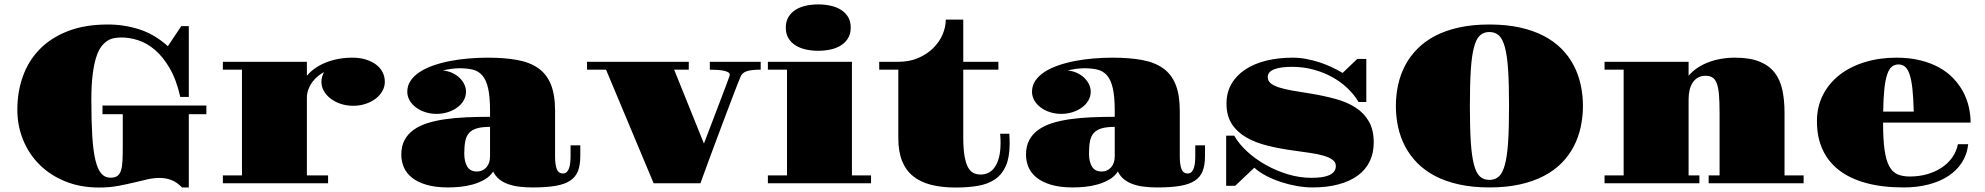

<svg xmlns="http://www.w3.org/2000/svg" viewBox="-20 -820 8880 859"><path d="M57.6 -329.6Q57.6 -410.2 82.8 -479.7Q107.9 -549.3 158.4 -600.6Q209 -651.9 284.9 -681.2Q360.8 -710.4 462.9 -710.4Q535.6 -710.4 603.8 -688.5Q671.9 -666.5 731 -613.3L791 -703.1H824.7V-386.2H786.6Q769 -463.9 739 -515.1Q709 -566.4 673.1 -596.9Q637.2 -627.4 598.4 -639.9Q559.6 -652.3 524.9 -652.3Q508.3 -652.3 491.9 -649.7Q475.6 -647 460.4 -637.5Q445.3 -627.9 432.1 -609.9Q418.9 -591.8 409.4 -560.8Q399.9 -529.8 394.3 -484.4Q388.7 -439 388.7 -375Q388.7 -278.3 392.8 -211.4Q397 -144.5 407 -103.3Q417 -62 433.3 -43.5Q449.7 -24.9 474.1 -24.9Q493.7 -24.9 504.9 -32.7Q516.1 -40.5 521.5 -57.9Q526.9 -75.2 528.1 -102.8Q529.3 -130.4 529.3 -170.4V-309.1H438.5V-347.7H903.3V-309.1H824.7V18.6H794.4Q771 -5.4 746.6 -14.6Q722.2 -23.9 694.8 -23.9Q668.5 -23.9 641.6 -18.1Q614.7 -12.2 584 -4.4Q549.3 3.9 510 11.5Q470.7 19 423.3 19Q339.8 19 272.5 -8.3Q205.1 -35.6 157.2 -83Q109.4 -130.4 83.5 -193.8Q57.6 -257.3 57.6 -329.6Z M977.1 -35.2H1062.5V-508.3H977.1V-543.5H1353V-481Q1368.7 -500 1390.1 -514.9Q1411.6 -529.8 1437.7 -540.3Q1463.9 -550.8 1493.9 -556.4Q1523.9 -562 1556.2 -562Q1589.8 -562 1616.7 -553.7Q1643.6 -545.4 1662.6 -531Q1681.6 -516.6 1691.7 -496.8Q1701.7 -477.1 1701.7 -454.1Q1701.7 -432.1 1690.7 -412.6Q1679.7 -393.1 1660.4 -378.4Q1641.1 -363.8 1615.2 -355.2Q1589.4 -346.7 1560.1 -346.7Q1530.8 -346.7 1504.9 -355.2Q1479 -363.8 1459.7 -378.4Q1440.4 -393.1 1429.2 -412.6Q1418 -432.1 1418 -454.1Q1418 -465.3 1421.1 -476.3Q1424.3 -487.3 1429.7 -497.1Q1419.4 -492.2 1406 -482.2Q1392.6 -472.2 1380.9 -457.5Q1369.1 -442.9 1361.1 -423.6Q1353 -404.3 1353 -381.8V-35.2H1447.8V0H977.1Z M1775.4 -127.9Q1775.4 -165.5 1789.6 -192.6Q1803.7 -219.7 1829.6 -238.5Q1855.5 -257.3 1891.6 -268.8Q1927.7 -280.3 1971.9 -286.6Q2016.1 -293 2066.9 -295.2Q2117.7 -297.4 2172.4 -297.4V-324.7Q2172.4 -387.2 2163.8 -424.8Q2155.3 -462.4 2137.9 -482.4Q2120.6 -502.4 2095.2 -508.5Q2069.8 -514.6 2036.1 -514.6Q2018.1 -514.6 1997.8 -511.7Q1977.5 -508.8 1961.9 -504.9Q1984.4 -502.4 2003.4 -493.7Q2022.5 -484.9 2036.1 -471.7Q2049.8 -458.5 2057.4 -442.4Q2064.9 -426.3 2064.9 -409.7Q2064.9 -389.2 2054.7 -371.1Q2044.4 -353 2026.4 -339.6Q2008.3 -326.2 1984.4 -318.4Q1960.4 -310.5 1933.1 -310.5Q1905.8 -310.5 1882.1 -318.4Q1858.4 -326.2 1840.6 -339.6Q1822.8 -353 1812.5 -371.1Q1802.2 -389.2 1802.2 -409.7Q1802.2 -437 1817.1 -459Q1832 -481 1857.7 -497.8Q1883.3 -514.6 1918.2 -526.9Q1953.1 -539.1 1993.2 -546.9Q2033.2 -554.7 2076.4 -558.3Q2119.6 -562 2162.6 -562Q2238.8 -562 2295.2 -551.5Q2351.6 -541 2388.9 -514.4Q2426.3 -487.8 2444.8 -441.7Q2463.4 -395.5 2463.4 -324.7V-120.1Q2463.4 -83.5 2470.9 -63.7Q2478.5 -43.9 2499 -43.9Q2509.3 -43.9 2515.9 -50.5Q2522.5 -57.1 2526.1 -67.9Q2529.8 -78.6 2531.2 -92.8Q2532.7 -106.9 2532.7 -121.6V-169.9H2576.2V-121.6Q2576.2 -82.5 2566.2 -55.7Q2556.2 -28.8 2531.5 -12.2Q2506.8 4.4 2465.6 11.5Q2424.3 18.6 2361.8 18.6Q2330.1 18.6 2302.5 15.1Q2274.9 11.7 2252.2 3.4Q2229.5 -4.9 2212.9 -18.6Q2196.3 -32.2 2186.5 -52.7Q2171.9 -30.3 2147.5 -16.4Q2123 -2.4 2094.7 5.4Q2066.4 13.2 2037.6 15.9Q2008.8 18.6 1984.9 18.6Q1927.7 18.6 1887.7 6.6Q1847.7 -5.4 1822.8 -25.4Q1797.9 -45.4 1786.6 -72Q1775.4 -98.6 1775.4 -127.9ZM2057.1 -133.3Q2057.1 -97.2 2070.3 -75Q2083.5 -52.7 2113.8 -52.7Q2139.2 -52.7 2155.8 -71Q2172.4 -89.4 2172.4 -120.1V-252.4Q2137.2 -252.4 2114.7 -246.1Q2092.3 -239.7 2079.3 -225.8Q2066.4 -211.9 2061.8 -189Q2057.1 -166 2057.1 -133.3Z M2691.4 -508.3H2606.4V-543.5H3061.5V-508.3H2996.1L3129.4 -177.7Q3139.6 -204.6 3151.9 -236.6Q3164.1 -268.6 3176.5 -301.3Q3189 -334 3200.7 -364.7Q3212.4 -395.5 3221.7 -419.9Q3231 -444.3 3236.8 -460.4Q3242.7 -476.6 3243.7 -479.5Q3245.1 -482.9 3245.1 -485.4Q3245.1 -491.7 3238.5 -496.1Q3231.9 -500.5 3220 -503.2Q3208 -505.9 3191.7 -507.1Q3175.3 -508.3 3155.8 -508.3V-543.5H3383.3V-508.3Q3361.8 -508.3 3346.4 -506.6Q3331.1 -504.9 3320.6 -501.2Q3310.1 -497.6 3303.5 -491.7Q3296.9 -485.8 3293.5 -477.5Q3289.6 -469.2 3281.2 -447.5Q3272.9 -425.8 3261.2 -395.5Q3249.5 -365.2 3235.6 -328.4Q3221.7 -291.5 3207 -252.4Q3192.4 -213.4 3178 -174.8Q3163.6 -136.2 3151.1 -102.5Q3138.7 -68.8 3128.9 -42Q3119.1 -15.1 3113.8 0H2904.3Z M3641.1 -592.8Q3612.8 -592.8 3586.4 -598.4Q3560.1 -604 3540 -616.5Q3520 -628.9 3507.8 -648.4Q3495.6 -668 3495.6 -696.3Q3495.6 -724.6 3507.8 -744.4Q3520 -764.2 3540 -776.6Q3560.1 -789.1 3586.4 -794.7Q3612.8 -800.3 3641.1 -800.3Q3668.9 -800.3 3695.3 -794.7Q3721.7 -789.1 3741.7 -776.6Q3761.7 -764.2 3773.9 -744.6Q3786.1 -725.1 3786.1 -696.8Q3786.1 -668.5 3773.9 -648.7Q3761.7 -628.9 3741.7 -616.5Q3721.7 -604 3695.3 -598.4Q3668.9 -592.8 3641.1 -592.8ZM3415.5 -35.2H3501V-508.3H3415.5V-543.5H3791.5V-35.2H3877V0H3415.5Z M3999 -508.3H3913.6V-543.5H3999Q4048.3 -543.5 4087.6 -560.3Q4127 -577.1 4154.5 -604.2Q4182.1 -631.3 4196.8 -665Q4211.4 -698.7 4211.4 -732.4H4289.6V-543.5H4446.8V-508.3H4289.6V-207.5Q4289.6 -155.3 4295.2 -122.3Q4300.8 -89.4 4311.3 -70.8Q4321.8 -52.2 4336.2 -45.7Q4350.6 -39.1 4368.2 -39.1Q4385.3 -39.1 4401.4 -46.6Q4417.5 -54.2 4429.7 -71Q4441.9 -87.9 4449.2 -115Q4456.5 -142.1 4456.5 -181.6Q4456.5 -190.9 4456.1 -200.9Q4455.6 -210.9 4454.6 -221.7H4495.6Q4497.1 -197.3 4497.1 -177.2Q4497.1 -116.2 4480.2 -77.9Q4463.4 -39.6 4432.1 -18.1Q4400.9 3.4 4356.2 11.2Q4311.5 19 4255.9 19Q4193.4 19 4145.5 6.8Q4097.7 -5.4 4064.9 -32Q4032.2 -58.6 4015.6 -100.6Q3999 -142.6 3999 -202.6Z M4570.3 -127.9Q4570.3 -165.5 4584.5 -192.6Q4598.6 -219.7 4624.5 -238.5Q4650.4 -257.3 4686.5 -268.8Q4722.7 -280.3 4766.8 -286.6Q4811 -293 4861.8 -295.2Q4912.6 -297.4 4967.3 -297.4V-324.7Q4967.3 -387.2 4958.7 -424.8Q4950.2 -462.4 4932.9 -482.4Q4915.5 -502.4 4890.1 -508.5Q4864.7 -514.6 4831.1 -514.6Q4813 -514.6 4792.7 -511.7Q4772.5 -508.8 4756.8 -504.9Q4779.3 -502.4 4798.3 -493.7Q4817.4 -484.9 4831.1 -471.7Q4844.7 -458.5 4852.3 -442.4Q4859.9 -426.3 4859.9 -409.7Q4859.9 -389.2 4849.6 -371.1Q4839.4 -353 4821.3 -339.6Q4803.2 -326.2 4779.3 -318.4Q4755.4 -310.5 4728 -310.5Q4700.7 -310.5 4677 -318.4Q4653.3 -326.2 4635.5 -339.6Q4617.7 -353 4607.4 -371.1Q4597.2 -389.2 4597.2 -409.7Q4597.2 -437 4612.1 -459Q4627 -481 4652.6 -497.8Q4678.2 -514.6 4713.1 -526.9Q4748 -539.1 4788.1 -546.9Q4828.1 -554.7 4871.3 -558.3Q4914.6 -562 4957.5 -562Q5033.7 -562 5090.1 -551.5Q5146.5 -541 5183.8 -514.4Q5221.2 -487.8 5239.7 -441.7Q5258.3 -395.5 5258.3 -324.7V-120.1Q5258.3 -83.5 5265.9 -63.7Q5273.4 -43.9 5293.9 -43.9Q5304.2 -43.9 5310.8 -50.5Q5317.4 -57.1 5321 -67.9Q5324.7 -78.6 5326.2 -92.8Q5327.6 -106.9 5327.6 -121.6V-169.9H5371.1V-121.6Q5371.1 -82.5 5361.1 -55.7Q5351.1 -28.8 5326.4 -12.2Q5301.8 4.4 5260.5 11.5Q5219.2 18.6 5156.7 18.6Q5125 18.6 5097.4 15.1Q5069.8 11.7 5047.1 3.4Q5024.4 -4.9 5007.8 -18.6Q4991.2 -32.2 4981.4 -52.7Q4966.8 -30.3 4942.4 -16.4Q4918 -2.4 4889.6 5.4Q4861.3 13.2 4832.5 15.9Q4803.7 18.6 4779.8 18.6Q4722.7 18.6 4682.6 6.6Q4642.6 -5.4 4617.7 -25.4Q4592.8 -45.4 4581.5 -72Q4570.3 -98.6 4570.3 -127.9ZM4852.1 -133.3Q4852.1 -97.2 4865.2 -75Q4878.4 -52.7 4908.7 -52.7Q4934.1 -52.7 4950.7 -71Q4967.3 -89.4 4967.3 -120.1V-252.4Q4932.1 -252.4 4909.7 -246.1Q4887.2 -239.7 4874.3 -225.8Q4861.3 -211.9 4856.7 -189Q4852.1 -166 4852.1 -133.3Z M5465.8 -212.9H5502Q5522.9 -175.8 5560.1 -141.8Q5597.2 -107.9 5643.8 -81.8Q5690.4 -55.7 5742.7 -40Q5794.9 -24.4 5846.7 -24.4Q5868.2 -24.4 5888.2 -26.6Q5908.2 -28.8 5923.3 -34.9Q5938.5 -41 5947.5 -51.3Q5956.5 -61.5 5956.5 -77.6Q5956.5 -94.2 5941.7 -105.2Q5926.8 -116.2 5901.4 -123.5Q5876 -130.9 5843 -135.7Q5810.1 -140.6 5774.4 -145.5Q5710 -153.8 5653.8 -167.5Q5597.7 -181.2 5556.2 -205.1Q5514.6 -229 5491 -265.6Q5467.3 -302.2 5467.3 -356.4Q5467.3 -406.2 5489.5 -444.6Q5511.7 -482.9 5551.3 -509Q5590.8 -535.2 5645 -548.6Q5699.2 -562 5763.2 -562Q5793.5 -562 5824.5 -556.2Q5855.5 -550.3 5884.5 -540.8Q5913.6 -531.2 5939.7 -518.8Q5965.8 -506.3 5986.8 -493.7L6052.2 -556.2H6092.8V-363.8H6058.1Q6038.1 -397.5 6007.6 -426.3Q5977.1 -455.1 5938.5 -476.1Q5899.9 -497.1 5855 -509Q5810.1 -521 5761.2 -521Q5737.3 -521 5717.3 -518.6Q5697.3 -516.1 5682.6 -510.7Q5668 -505.4 5659.9 -496.6Q5651.9 -487.8 5651.9 -475.6Q5651.9 -459 5664.1 -448.2Q5676.3 -437.5 5700.4 -429.4Q5724.6 -421.4 5760.3 -415Q5795.9 -408.7 5843.3 -401.4Q5903.3 -391.6 5955.1 -377.4Q6006.8 -363.3 6044.7 -338.9Q6082.5 -314.5 6104.2 -276.9Q6126 -239.3 6126 -182.1Q6126 -135.7 6108.2 -98.4Q6090.3 -61 6055.4 -35.2Q6020.5 -9.3 5969.2 4.6Q5918 18.6 5851.6 18.6Q5820.3 18.6 5784.2 12.5Q5748 6.3 5712.6 -5.1Q5677.2 -16.6 5645.5 -33Q5613.8 -49.3 5591.8 -69.8L5506.3 11.2H5465.8Z M6225.1 -346.2Q6225.1 -394.5 6235.1 -440.4Q6245.1 -486.3 6266.4 -526.9Q6287.6 -567.4 6320.8 -601.1Q6354 -634.8 6400.4 -659.2Q6446.8 -683.6 6507.3 -697Q6567.9 -710.4 6643.6 -710.4Q6719.2 -710.4 6779.8 -697Q6840.3 -683.6 6887 -659.2Q6933.6 -634.8 6966.8 -601.1Q7000 -567.4 7021 -526.9Q7042 -486.3 7052 -440.4Q7062 -394.5 7062 -346.2Q7062 -297.9 7052 -251.7Q7042 -205.6 7021 -165Q7000 -124.5 6966.8 -90.8Q6933.6 -57.1 6887 -32.7Q6840.3 -8.3 6779.8 5.1Q6719.2 18.6 6643.6 18.6Q6567.9 18.6 6507.3 5.1Q6446.8 -8.3 6400.4 -32.7Q6354 -57.1 6320.8 -90.8Q6287.6 -124.5 6266.4 -165Q6245.1 -205.6 6235.1 -251.5Q6225.1 -297.4 6225.1 -346.2ZM6643.6 -15.1Q6668.9 -15.1 6685.8 -30.3Q6702.6 -45.4 6712.9 -83.3Q6723.1 -121.1 6727.3 -184.8Q6731.4 -248.5 6731.4 -346.2Q6731.4 -443.4 6727.3 -507.1Q6723.1 -570.8 6712.9 -608.6Q6702.6 -646.5 6685.8 -661.6Q6668.9 -676.8 6643.6 -676.8Q6618.2 -676.8 6601.3 -661.6Q6584.5 -646.5 6574.5 -608.6Q6564.5 -570.8 6560.3 -507.1Q6556.2 -443.4 6556.2 -346.2Q6556.2 -248.5 6560.3 -184.8Q6564.5 -121.1 6574.5 -83.3Q6584.5 -45.4 6601.3 -30.3Q6618.2 -15.1 6643.6 -15.1Z M7158.7 -35.2H7244.1V-508.3H7158.7V-543.5H7534.7V-481Q7550.3 -500 7572.5 -515.1Q7594.7 -530.3 7621.6 -540.8Q7648.4 -551.3 7679 -556.6Q7709.5 -562 7741.7 -562Q7808.1 -562 7851.3 -544.7Q7894.5 -527.3 7919.4 -495.4Q7944.3 -463.4 7954.1 -417.7Q7963.9 -372.1 7963.9 -315.9V-35.2H8049.3V0H7624.5V-35.2H7673.3V-315.9Q7673.3 -366.2 7670.4 -398.2Q7667.5 -430.2 7660.2 -448.5Q7652.8 -466.8 7640.6 -473.9Q7628.4 -481 7609.9 -481Q7591.3 -481 7577.1 -473.1Q7563 -465.3 7553.5 -451.2Q7543.9 -437 7539.3 -417.5Q7534.7 -397.9 7534.7 -375V-35.2H7583V0H7158.7Z M8108.9 -276.9Q8108.9 -342.3 8135.7 -395Q8162.6 -447.8 8210.2 -484.9Q8257.8 -522 8323 -542Q8388.2 -562 8464.4 -562Q8522.9 -562 8570.6 -550.3Q8618.2 -538.6 8655 -518.3Q8691.9 -498 8718.5 -470.2Q8745.1 -442.4 8762.5 -410.2Q8779.8 -377.9 8788.1 -342.5Q8796.4 -307.1 8796.4 -271.5H8404.8Q8404.8 -196.8 8411.4 -149.9Q8418 -103 8432.4 -76.4Q8446.8 -49.8 8469.5 -40Q8492.2 -30.3 8524.4 -30.3Q8565.4 -30.3 8601.6 -40.5Q8637.7 -50.8 8666.3 -69.6Q8694.8 -88.4 8713.9 -115Q8732.9 -141.6 8739.7 -174.8H8785.6Q8780.8 -129.4 8757.8 -93.5Q8734.9 -57.6 8697 -32.7Q8659.2 -7.8 8608.2 5.4Q8557.1 18.6 8496.6 18.6Q8401.4 18.6 8328.9 -1.2Q8256.3 -21 8207.5 -58.8Q8158.7 -96.7 8133.8 -151.6Q8108.9 -206.5 8108.9 -276.9ZM8542 -320.8Q8540.5 -381.8 8536.1 -422.4Q8531.7 -462.9 8523.4 -487.3Q8515.1 -511.7 8502.9 -521.7Q8490.7 -531.7 8473.6 -531.7Q8456.5 -531.7 8444.1 -521.7Q8431.6 -511.7 8423.3 -487.3Q8415 -462.9 8410.6 -422.4Q8406.2 -381.8 8405.3 -320.8Z"/></svg>

Font: GravitasOne
Style: Regular
Weight: 400
Designer: Riccardo De Franceschi
Foundry: Sorkin Type Co.
Version: Version 1.001